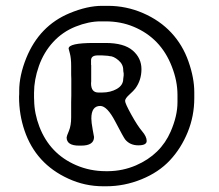

<svg xmlns="http://www.w3.org/2000/svg" viewBox="-20 -736 757 664"><path d="M406.2 -494.1Q406.2 -513.7 389.4 -527.8Q372.6 -542 358.4 -542L353.5 -543L333 -544.4H317.9Q294.9 -544.4 294.9 -527.3V-512.2L295.4 -510.3V-454.6L294.9 -447.8Q294.9 -416 320.3 -416H333Q362.3 -416 384.3 -428.7Q406.2 -441.4 406.2 -463.4L407.7 -475.1V-482.4Q406.2 -489.7 406.2 -494.1ZM97.7 -415V-397.9L98.1 -389.6Q98.6 -343.8 116.2 -297.9Q152.3 -204.1 242.7 -165Q291 -144 345.7 -144H354Q404.3 -144.5 450.2 -164.1Q535.6 -201.2 570.3 -281.2Q593.8 -335.4 593.8 -382.3V-407.7Q593.8 -456.1 574.2 -505.9Q536.1 -604.5 441.9 -643.6Q397.5 -662.1 345.2 -662.1H328.1Q286.6 -662.1 241.5 -644Q196.3 -626 163.8 -590.6Q131.3 -555.2 114.5 -507.6Q97.7 -460 97.7 -415ZM304.7 -587.4H345.2Q408.7 -587.4 439 -561.3Q469.2 -535.2 469.2 -496.8Q469.2 -458.5 447.8 -429.7Q442.4 -422.4 427.5 -408.9Q412.6 -395.5 412.6 -387Q412.6 -378.4 434.1 -339.6Q455.6 -300.8 471.4 -282.2Q487.3 -263.7 487.3 -248.5Q487.3 -233.4 458.5 -233.4Q429.7 -233.4 413.1 -253.4Q407.2 -260.7 378.9 -315.2Q350.6 -369.6 326.7 -369.6Q295.9 -369.6 295.9 -326.2Q295.9 -313 300.5 -288.1Q305.2 -263.2 305.2 -262.2Q305.2 -232.4 260.7 -232.4H253.4Q210.4 -232.4 210.4 -260.7Q210.4 -264.6 218.3 -283.2Q226.1 -301.8 226.1 -330.1V-382.3L226.6 -406.7V-462.9L226.1 -478.5V-507.8Q226.1 -534.7 221.7 -551Q217.3 -567.4 217.3 -567.9Q217.3 -587.4 304.7 -587.4ZM46.4 -421.4Q46.4 -474.6 70.8 -535.2Q116.2 -647 220.7 -690.4Q281.7 -715.8 333 -715.8H353.5Q416.5 -715.8 474.6 -690.7Q532.7 -665.5 572.3 -623Q611.8 -580.6 631.8 -523.4Q651.9 -466.3 651.9 -417V-396.5Q651.9 -335 629.2 -279.1Q606.4 -223.1 567.6 -181.6Q528.8 -140.1 469.5 -116Q410.2 -91.8 347.2 -91.8H336.9Q273.4 -91.8 216.3 -118.2Q104 -169.4 64.9 -284.2Q45.9 -339.8 45.9 -400.9L46.4 -411.1Z"/></svg>

Font: Averia Libre
Style: Regular
Weight: 400
Version: Version 1.002